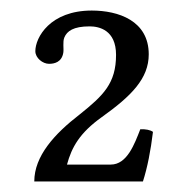

<svg xmlns="http://www.w3.org/2000/svg" viewBox="-20 -708 347 364"><path d="M73 -587C83 -587 97 -590 100 -608C101.3 -615.9 98.5 -628.7 102 -637C107 -649 119 -658 150 -658C168 -658 200 -651 200 -604C200 -550 176 -527 131 -491C83 -454 45 -412 45 -364H251C259.5 -390.7 265.7 -422.3 270 -458C264.7 -461.7 256.7 -463.3 246 -463C235 -435 221 -396 190 -396H107C116 -429 131 -456 173 -486C229 -526 262 -559 262 -605C262 -669 204 -688 154 -688C75 -688 47 -637 47 -611C47 -598 61 -587 73 -587Z"/></svg>

Font: Libertinus Serif Display
Style: Regular
Weight: 400
Designer: Philipp H. Poll
Foundry: Khaled Hosny
Version: Version 6.1